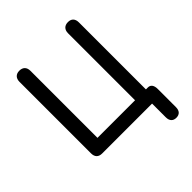

<svg xmlns="http://www.w3.org/2000/svg" viewBox="-234 -844 1149 1149"><g transform="rotate(-45 340.5 -269.0)"><path d="M589 163C617 163 632 146 632 116V-38C632 -69 619 -86 597 -86H580V-653C580 -684 564 -701 535 -701C505 -701 488 -683 488 -653V-86H170V-653C170 -684 153 -701 123 -701C94 -701 77 -683 77 -653V-48C77 -17 93 0 124 0H546V116C546 147 562 163 589 163Z"/></g></svg>

Font: 寒蝉半圆体
Style: Regular
Weight: 400
Designer: Yoshimichi Ohira & Warren
Foundry: ChillType
Version: Version 1.800;Glyphs 3.1.1 (3135)